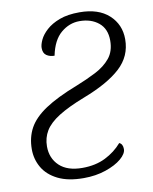

<svg xmlns="http://www.w3.org/2000/svg" viewBox="-83 -787 684 859"><g transform="rotate(-10 259.0 -357.0)"><path d="M228 10Q157 10 111 -13Q65 -36 43 -74Q21 -112 21 -157Q21 -211 44 -253Q67 -295 121 -331Q175 -367 268 -403Q316 -422 358 -443.5Q400 -465 425.5 -496Q451 -527 451 -576Q451 -629 417 -657Q383 -685 330 -685Q284 -685 246 -653Q208 -621 194 -552Q173 -552 158 -562Q143 -572 143 -596Q143 -611 153 -632.5Q163 -654 186 -675Q209 -696 246 -710Q283 -724 337 -724Q423 -724 470.5 -680.5Q518 -637 518 -570Q518 -493 461 -440.5Q404 -388 292 -345Q217 -316 172.5 -288Q128 -260 109 -228.5Q90 -197 90 -158Q90 -104 126 -70Q162 -36 230 -36Q290 -36 335 -58.5Q380 -81 411 -117Q427 -110 427 -87Q427 -66 400.5 -43.5Q374 -21 328.5 -5.5Q283 10 228 10Z"/></g></svg>

Font: Noto Serif Light
Style: Italic
Weight: 300
Italic angle: -12°
Designer: Monotype Design Team
Foundry: Monotype Imaging Inc.
Version: Version 2.013